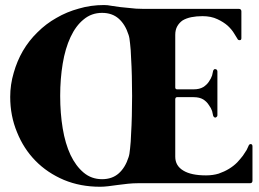

<svg xmlns="http://www.w3.org/2000/svg" viewBox="-20 -709 1003 743"><path d="M941.4 -143.6Q944.3 -152.3 951.2 -151.4Q957 -150.4 957 -142.6Q957 -98.6 957 -9.8Q957 0 947.3 0Q802.7 0 514.6 0Q495.1 0 475.6 2Q455.1 4.9 435.5 6.8Q416 9.8 398.4 11.7Q380.9 13.7 367.2 13.7Q291 13.7 227.5 -12.7Q163.1 -40 117.2 -86.9Q71.3 -133.8 45.9 -197.3Q19.5 -260.7 19.5 -334Q19.5 -381.8 33.2 -427.7Q45.9 -472.7 68.4 -511.7Q91.8 -551.8 125 -584Q158.2 -617.2 198.2 -639.6Q238.3 -663.1 285.2 -675.8Q331.1 -689.5 382.8 -689.5Q396.5 -689.5 411.1 -686.5Q426.8 -684.6 445.3 -681.6Q462.9 -679.7 484.4 -677.7Q505.9 -674.8 530.3 -674.8Q655.3 -674.8 903.3 -674.8Q914.1 -674.8 914.1 -665Q914.1 -630.9 914.1 -561.5Q914.1 -553.7 908.2 -553.7Q901.4 -552.7 898.4 -559.6Q894.5 -566.4 885.7 -580.1Q877 -594.7 861.3 -609.4Q844.7 -624 821.3 -634.8Q796.9 -646.5 763.7 -646.5Q740.2 -646.5 720.7 -642.6Q701.2 -638.7 686.5 -629.9Q673.8 -621.1 666 -607.4Q658.2 -593.8 658.2 -574.2Q658.2 -503.9 658.2 -363.3Q658.2 -365.2 658.2 -370.1Q658.2 -367.2 660.2 -365.2Q662.1 -363.3 665 -363.3Q686.5 -363.3 729.5 -363.3Q752 -363.3 766.6 -372.1Q780.3 -380.9 788.1 -392.6Q796.9 -405.3 800.8 -417Q803.7 -428.7 804.7 -434.6Q805.7 -438.5 808.6 -440.4Q810.5 -442.4 813.5 -441.4Q816.4 -441.4 818.4 -439.5Q821.3 -436.5 821.3 -432.6Q821.3 -376 821.3 -262.7Q821.3 -258.8 818.4 -256.8Q816.4 -254.9 813.5 -253.9Q810.5 -253.9 808.6 -255.9Q805.7 -257.8 804.7 -261.7Q803.7 -267.6 800.8 -279.3Q796.9 -291 788.1 -302.7Q780.3 -315.4 766.6 -324.2Q752 -333 729.5 -333Q708 -333 665 -333Q662.1 -333 660.2 -331.1Q658.2 -328.1 658.2 -325.2Q658.2 -328.1 658.2 -333Q658.2 -275.4 658.2 -102.5Q658.2 -67.4 689.5 -48.8Q719.7 -30.3 777.3 -30.3Q803.7 -30.3 826.2 -37.1Q848.6 -44.9 866.2 -55.7Q883.8 -66.4 897.5 -80.1Q910.2 -93.8 919.9 -106.4Q928.7 -119.1 934.6 -128.9Q939.5 -139.6 941.4 -143.6ZM212.9 -337.9Q212.9 -270.5 222.7 -211.9Q232.4 -153.3 252.9 -109.4Q273.4 -66.4 303.7 -41Q334 -15.6 375 -15.6Q414.1 -15.6 439.5 -38.1Q464.8 -60.5 477.5 -100.6Q481.4 -111.3 483.4 -134.8Q486.3 -159.2 487.3 -191.4Q489.3 -222.7 490.2 -260.7Q491.2 -298.8 491.2 -337.9Q491.2 -377 490.2 -415Q489.3 -452.1 487.3 -484.4Q486.3 -516.6 483.4 -540Q481.4 -563.5 477.5 -574.2Q464.8 -614.3 439.5 -636.7Q414.1 -659.2 375 -659.2Q334 -659.2 303.7 -633.8Q273.4 -609.4 252.9 -565.4Q232.4 -521.5 222.7 -462.9Q212.9 -404.3 212.9 -337.9Z"/></svg>

Font: Mermaid
Style: Bold
Weight: 400
Designer: Scott Simpson
Version: Version 1.001